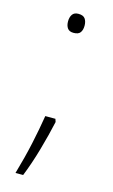

<svg xmlns="http://www.w3.org/2000/svg" viewBox="-107 -579 443 751"><g transform="rotate(15 115.0 -203.5)"><path d="M82 -497Q82 -514 89.5 -525Q97 -536 114 -536Q134 -536 141.5 -525Q149 -514 149 -497Q149 -480 141.5 -469.5Q134 -459 114 -459Q97 -459 89.5 -469.5Q82 -480 82 -497ZM137 -104Q125 -49 107 14Q89 77 68 129H37Q57 60 70 0Q83 -60 92 -116H133Z"/></g></svg>

Font: Noto Sans Lao Looped ExtraLight
Style: Regular
Weight: 200
Designer: Mark Frömberg, Ben Mitchell
Foundry: The Fontpad Ltd
Version: Version 1.002; ttfautohint (v1.8.4.7-5d5b)